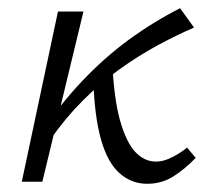

<svg xmlns="http://www.w3.org/2000/svg" viewBox="-20 -442 511 467"><path d="M102 -102 78 -117Q126 -188 180 -245Q234 -302 293.5 -345.5Q353 -389 418 -422L452 -375Q408 -356 362 -331Q316 -306 270 -273Q224 -240 181.5 -197.5Q139 -155 102 -102ZM33 0 121 -414H183L83 0ZM338 5Q300 5 271 -20.5Q242 -46 226 -101.5Q210 -157 207 -247L253 -293Q257 -202 272 -149Q287 -96 309 -72.5Q331 -49 359 -49Q374 -49 388.5 -55Q403 -61 415.5 -69Q428 -77 435 -83L456 -58Q429 -30 401 -12.5Q373 5 338 5Z"/></svg>

Font: Ysabeau Office
Style: Italic
Weight: 400
Italic angle: -12°
Designer: Christian Thalmann (Catharsis Fonts)
Version: Version 2.001;gftools[0.9.30]; featfreeze: tnum,lnum,ss02